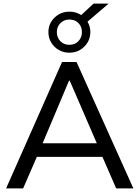

<svg xmlns="http://www.w3.org/2000/svg" viewBox="-20 -1051 778 1071"><path d="M14 0 326 -705H407L724 0H628L541 -200L581 -176H152L196 -200L109 0ZM365 -601 209 -231 185 -252H548L529 -231L369 -601ZM367 -757Q334 -757 307.5 -772.5Q281 -788 265.5 -814Q250 -840 250 -872Q250 -904 265.5 -929.5Q281 -955 307.5 -970.5Q334 -986 367 -986Q386 -986 402.5 -981Q419 -976 433 -967L502 -1031H586L468 -930Q484 -904 484 -872Q484 -840 468.5 -814Q453 -788 426.5 -772.5Q400 -757 367 -757ZM367 -801Q398 -801 417.5 -821.5Q437 -842 437 -872Q437 -902 418 -922Q399 -942 367 -942Q337 -942 317 -922Q297 -902 297 -872Q297 -842 316.5 -821.5Q336 -801 367 -801Z"/></svg>

Font: Mulish ExtraLight Medium
Style: Regular
Weight: 500
Version: Version 3.603